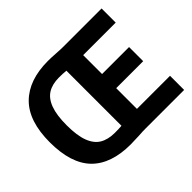

<svg xmlns="http://www.w3.org/2000/svg" viewBox="-161 -983 1225 1225"><g transform="rotate(-45 451.0 -371.0)"><path d="M876 -127.5V0H526.5Q501.5 0 465 2.5Q405 5 390 5Q213 5 123.2 -86.8Q33.5 -178.5 33.5 -370Q33.5 -560 126.5 -652.8Q219.5 -745.5 393 -745.5Q420 -745.5 467 -742.5Q501 -740 525.5 -740H871V-612.5H577.5V-442H821V-314.5H577.5V-127.5ZM431.5 -618Q401.5 -621 367.5 -621Q307 -621 267.2 -596.5Q227.5 -572 207 -516.8Q186.5 -461.5 186.5 -370Q186.5 -277.5 207.5 -222.2Q228.5 -167 269 -143Q309.5 -119 370.5 -119Q408 -119 431.5 -121Z"/></g></svg>

Font: Encode Sans Condensed
Style: Bold
Weight: 700
Width: 3
Designer: Multiple Designers
Foundry: Impallari Type
Version: Version 2.000